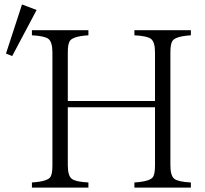

<svg xmlns="http://www.w3.org/2000/svg" viewBox="-20 -850 916 860"><path d="M123 -714.8H376V-691.9Q305.7 -687.5 292.5 -666Q283.7 -652.3 283.7 -614.7V-397.5H674.3V-614.7Q674.3 -662.1 656.2 -675.8Q639.2 -689 582 -691.9V-714.8H835V-691.9Q765.1 -687.5 752 -666Q743.2 -652.3 743.2 -614.7V-109.9Q743.2 -62.5 761.2 -48.8Q778.3 -35.6 835 -32.7V-9.8H582V-32.7Q652.3 -37.1 665.5 -57.6Q674.3 -71.3 674.3 -109.9V-369.6H283.7V-109.9Q283.7 -62.5 301.8 -48.8Q318.8 -35.6 376 -32.7V-9.8H123V-32.7Q192.9 -37.1 206.1 -57.6Q214.8 -71.3 214.8 -109.9V-614.7Q214.8 -662.1 196.8 -675.8Q179.7 -689 123 -691.9ZM78.6 -830.1 144 -805.2 34.7 -599.1 6.8 -609.9Z"/></svg>

Font: I.MingCP
Style: Regular
Weight: 400
Designer: I.Font Project
Version: Version 8.000; Sep 06, 2022